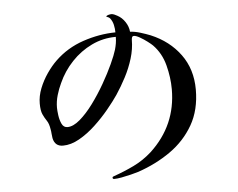

<svg xmlns="http://www.w3.org/2000/svg" viewBox="-53 -804 1106 892"><g transform="rotate(-5 500.0 -358.0)"><path d="M509 -633Q449 -633 396 -607.5Q343 -582 302 -538.5Q261 -495 237 -441Q225 -416 216.5 -387Q208 -358 208 -329Q208 -316 211 -293.5Q214 -271 222.5 -253Q231 -235 249 -235Q276 -235 307.5 -262Q339 -289 370 -331Q401 -373 428 -420Q455 -467 474 -508.5Q493 -550 500 -574Q504 -588 506.5 -602.5Q509 -617 509 -633ZM858 -357Q858 -262 818 -192.5Q778 -123 710.5 -75.5Q643 -28 558 1Q545 5 523 10.5Q501 16 479.5 20Q458 24 444 24Q437 24 437 17Q437 14 439.5 13Q442 12 444 11Q493 -6 538.5 -28Q584 -50 623 -85Q747 -200 747 -368Q747 -423 732 -480.5Q717 -538 678 -578Q671 -585 654.5 -597.5Q638 -610 620.5 -620Q603 -630 593 -630Q586 -630 584 -624Q582 -618 582 -613Q582 -570 568.5 -526Q555 -482 533.5 -441Q512 -400 488 -364Q469 -336 439 -299.5Q409 -263 372.5 -229Q336 -195 297 -173Q258 -151 221 -151Q183 -151 175 -190Q173 -201 172.5 -211Q172 -221 170 -231Q166 -258 156 -272.5Q146 -287 138 -304.5Q130 -322 130 -355Q130 -390 144 -425.5Q158 -461 180 -493Q202 -525 226 -548Q282 -602 357.5 -627.5Q433 -653 509 -654Q509 -671 505 -689Q501 -707 490 -721Q486 -725 482.5 -726.5Q479 -728 474 -730L473 -731Q476 -736 484.5 -738Q493 -740 498 -740Q504 -740 512 -736.5Q520 -733 525 -730Q546 -719 560.5 -697Q575 -675 577 -651Q599 -650 625 -642Q651 -634 671 -626Q757 -590 807.5 -521Q858 -452 858 -357Z"/></g></svg>

Font: Kaisei HarunoUmi
Style: Regular
Weight: 400
Designer: Font-Kai, 金井和夫
Foundry: KAZUO KANAI
Version: Version 5.003